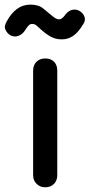

<svg xmlns="http://www.w3.org/2000/svg" viewBox="-41 -795 380 815"><path d="M151.4 0Q128.9 0 114.3 -14.6Q99.6 -29.3 99.6 -50.8Q99.6 -199.2 99.6 -496.1Q99.6 -518.6 114.3 -533.2Q128.9 -546.9 151.4 -546.9Q173.8 -546.9 188.5 -533.2Q202.1 -518.6 202.1 -496.1Q202.1 -347.7 202.1 -50.8Q202.1 -29.3 188.5 -14.6Q173.8 0 151.4 0ZM220.7 -627.9Q195.3 -627.9 173.8 -639.6Q153.3 -651.4 133.8 -668.9Q122.1 -679.7 114.3 -686.5Q106.4 -693.4 95.7 -693.4Q85.9 -693.4 79.1 -685.5Q72.3 -677.7 64.5 -665Q54.7 -650.4 39.1 -643.6Q23.4 -636.7 5.9 -643.6Q-10.7 -652.3 -17.6 -668.9Q-20.5 -674.8 -20.5 -681.6Q-19.5 -691.4 -13.7 -702.1Q6.8 -740.2 32.2 -757.8Q56.6 -775.4 87.9 -775.4Q123 -775.4 142.6 -758.8Q163.1 -742.2 175.8 -731.4Q188.5 -720.7 195.3 -716.8Q203.1 -712.9 210 -712.9Q220.7 -712.9 232.4 -727.5Q243.2 -744.1 258.8 -751Q275.4 -757.8 292 -751Q310.5 -742.2 317.4 -724.6Q319.3 -718.8 319.3 -712.9Q319.3 -702.1 311.5 -691.4Q292 -658.2 269.5 -642.6Q248 -627.9 220.7 -627.9Z"/></svg>

Font: Abed
Style: Bold
Weight: 700
Designer: Johan Aakerlund
Version: Version 3.105